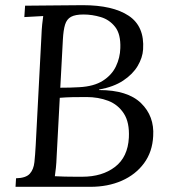

<svg xmlns="http://www.w3.org/2000/svg" viewBox="-20 -722 659 742"><path d="M300 -702Q416 -702 477.5 -661Q539 -620 533 -531Q531 -499 512 -467Q493 -435 456 -410.5Q419 -386 363 -376V-374Q473 -374 525 -323.5Q577 -273 572 -196Q569 -135 536.5 -91Q504 -47 450.5 -23.5Q397 0 329 0H40L42 -33Q80 -34 95 -50.5Q110 -67 113 -95.5Q116 -124 118 -161L140 -581Q141 -608 143 -627.5Q145 -647 147 -660Q129 -659 110.5 -658Q92 -657 74 -656L77 -700Q132 -700 186 -701Q240 -702 300 -702ZM314 -347Q284 -347 259.5 -346.5Q235 -346 211 -344L199 -119Q198 -92 196 -73Q194 -54 192 -41Q208 -40 230.5 -39.5Q253 -39 272.5 -39Q292 -39 298 -39Q375 -39 424.5 -77Q474 -115 478 -190Q481 -249 458.5 -283.5Q436 -318 398 -332.5Q360 -347 314 -347ZM303 -666Q271 -666 254.5 -657Q238 -648 231.5 -627Q225 -606 223 -569L213 -383Q232 -383 251 -383.5Q270 -384 286 -385Q343 -388 377.5 -410Q412 -432 428 -465.5Q444 -499 445 -536Q447 -590 425 -618Q403 -646 369.5 -656Q336 -666 303 -666Z"/></svg>

Font: Lora
Style: Italic
Weight: 400
Italic angle: -3°
Designer: Olga Karpushina, Alexei Vanyashin (Cyrillic)
Foundry: Cyreal
Version: Version 3.008